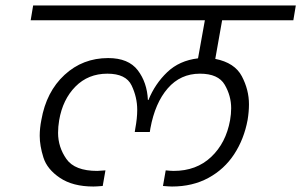

<svg xmlns="http://www.w3.org/2000/svg" viewBox="-20 -760 1100 701"><path d="M791 -686 766 -545Q837 -531 863 -481.5Q889 -432 889 -379Q889 -352 884 -322Q871 -252 835 -197Q799 -142 741 -110.5Q683 -79 608 -79Q599 -79 575 -81L585 -138Q605 -136 614 -136Q697 -136 751 -187Q805 -238 820 -321Q824 -344 824 -365Q824 -410 800.5 -450.5Q777 -491 710 -491Q639 -491 592.5 -437.5Q546 -384 529 -291L527 -278H472L474 -291Q481 -328 481 -359Q481 -405 460.5 -448Q440 -491 372 -491Q302 -491 255.5 -444Q209 -397 196 -321Q192 -297 192 -275Q192 -223 222.5 -179.5Q253 -136 335 -136Q343 -136 365 -138L355 -81Q331 -79 321 -79Q246 -79 199 -110.5Q152 -142 138.5 -185Q125 -228 125 -264Q125 -292 131 -322Q149 -425 215.5 -486.5Q282 -548 375 -548Q449 -548 483 -503.5Q517 -459 520 -395H522Q546 -454 590.5 -496.5Q635 -539 703 -547L728 -686H92L101 -740H1060L1051 -686Z"/></svg>

Font: Fz Poppins Light
Style: Italic
Weight: 300
Italic angle: -10°
Designer: Ninad Kale (Devanagari), Jonny Pinhorn (Latin)
Foundry: Indian Type Foundry
Version: Vit hóa bi Vntype.Com & FontZin.Com